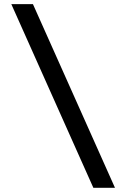

<svg xmlns="http://www.w3.org/2000/svg" viewBox="-20 -806 626 919"><path d="M426.8 92.8 34.2 -786.1H137.7L530.3 92.8Z"/></svg>

Font: Cascadia Mono
Style: Regular
Weight: 400
Monospace: yes
Designer: Aaron Bell
Foundry: Saja Typeworks
Version: Version 2102.003